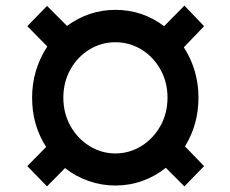

<svg xmlns="http://www.w3.org/2000/svg" viewBox="-20 -649 818 682"><path d="M94 -302Q94 -401 148 -484L77 -556L147 -628L218 -557Q296 -614 390 -614Q486 -614 563 -556L635 -629L705 -556L633 -481Q685 -400 685 -302Q685 -207 637 -129L705 -59L635 13L569 -53Q532 -23 486 -6.5Q440 10 390 10Q341 10 295 -6Q249 -22 211 -52L147 13L77 -59L144 -127Q94 -204 94 -302ZM390 -104Q440 -104 482.5 -130.5Q525 -157 550 -202Q575 -247 575 -302Q575 -357 550 -402Q525 -447 482.5 -473Q440 -499 390 -499Q340 -499 297.5 -473Q255 -447 230 -402Q205 -357 205 -302Q205 -247 230 -202Q255 -157 297.5 -130.5Q340 -104 390 -104Z"/></svg>

Font: Freesentation 8 ExtraBold
Style: Regular
Weight: 800
Designer: glyphs from Roboto by Christian Robertson / Hangul glyphs from Noto Sans CJK(Source Han Sans) by Jang Soo-young and Kang
Foundry: PT&
Version: Version 2.001